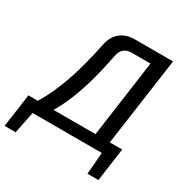

<svg xmlns="http://www.w3.org/2000/svg" viewBox="-230 -846 1116 1153"><g transform="rotate(30 328.0 -269.5)"><path d="M641 -690 544 0H445L530 -611H402Q367 -611 347 -594.5Q327 -578 320 -540Q302 -445 276 -351Q250 -257 211.5 -169Q173 -81 114 -4L4 -2Q67 -87 108.5 -179Q150 -271 177.5 -367.5Q205 -464 225 -562Q237 -625 276 -657.5Q315 -690 378 -690ZM67 -7 35 151H-42L-19 -7ZM641 -79 630 0H-20L-10 -79ZM631 -7 609 151H533L546 -7Z"/></g></svg>

Font: Exo 2 Medium
Style: Italic
Weight: 500
Italic angle: -8°
Designer: Natanael Gama
Foundry: Natanael Gama
Version: Version 2.010